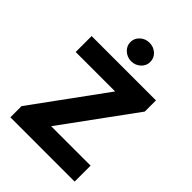

<svg xmlns="http://www.w3.org/2000/svg" viewBox="-267 -1086 1215 1215"><g transform="rotate(45 340.5 -478.5)"><path d="M627.9 0H52.7V-100.1L405.8 -584.5H52.7V-727.1H628.4V-627L274.9 -142.6H627.9ZM279.3 -815.4Q252.9 -839.8 252.9 -874Q252.9 -908.2 279.3 -932.6Q305.2 -956.5 341.8 -956.5Q379.4 -956.5 405.3 -932.6Q431.2 -908.7 431.2 -874Q431.2 -839.4 405.3 -815.4Q378.4 -791 342.3 -791Q306.2 -791 279.3 -815.4Z"/></g></svg>

Font: My Font
Style: Regular
Weight: 500
Designer: Rasmus Andersson
Foundry: rsms
Version: Version 0.001